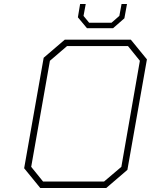

<svg xmlns="http://www.w3.org/2000/svg" viewBox="-20 -934 750 954"><path d="M412 -794 367 -848 378 -914H406L395 -855L423 -821H534L573 -855L584 -914H611L598 -843L542 -794ZM180 0 100 -98 197 -647 302 -737H630L710 -639L613 -90L508 0ZM194 -32H497L583 -105L675 -632L616 -705H313L228 -632L135 -105Z"/></svg>

Font: Tomorrow ExtraLight
Style: Italic
Weight: 275
Italic angle: -10°
Designer: Tony de Marco, Monica Rizzolli
Foundry: Just in Type
Version: Version 2.002